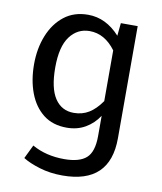

<svg xmlns="http://www.w3.org/2000/svg" viewBox="-84 -607 747 887"><g transform="rotate(10 289.5 -163.0)"><path d="M269 213Q211 213 161.5 198Q112 183 82 164L113 100Q178 137 264 137Q335 137 367.5 108Q400 79 400 5V-90Q375 -52 337 -30Q299 -8 250 -8Q184 -8 140 -42.5Q96 -77 73.5 -136.5Q51 -196 51 -271Q51 -345 75.5 -406Q100 -467 146 -503Q192 -539 258 -539Q342 -539 407 -467L413 -527H492V-1Q492 213 269 213ZM270 -81Q310 -81 341 -100Q372 -119 400 -159V-397Q349 -466 278 -466Q221 -466 185.5 -418.5Q150 -371 150 -273Q150 -176 181.5 -128.5Q213 -81 270 -81Z"/></g></svg>

Font: Trujillo
Style: Regular
Weight: 400
Designer: Fira Sans original fonts by bBox Type GmbH, Carrois Corporate GbR, & Edenspiekermann AG / Changes by Cristiano Sobral
Foundry: Fira Sans original fonts by bBox Type GmbH, Carrois Corporate GbR, & Edenspiekermann AG / Changes by Cristiano Sobral
Version: Version 4.301;October 17, 2021;FontCreator 14.0.0.2814 64-bi